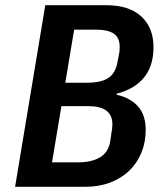

<svg xmlns="http://www.w3.org/2000/svg" viewBox="-20 -718 640 738"><path d="M154 -698H388Q477 -698 523.5 -654.5Q570 -611 570 -537Q570 -465 534 -420.5Q498 -376 429 -358L428 -354Q481 -342 510.5 -309Q540 -276 540 -219Q540 -171 523.5 -131Q507 -91 477 -62Q447 -33 404 -16.5Q361 0 308 0H38ZM280 -94Q333 -94 365.5 -114Q398 -134 404 -177L408 -205Q410 -214 411 -223.5Q412 -233 412 -240Q412 -310 320 -310H216L180 -94ZM314 -400Q368 -400 396 -418Q424 -436 432 -481L437 -508Q439 -515 439.5 -523Q440 -531 440 -538Q440 -574 417 -589Q394 -604 352 -604H265L231 -400Z"/></svg>

Font: IBM Plex Mono SemiBold
Style: Italic
Weight: 600
Italic angle: -9°
Monospace: yes
Designer: Mike Abbink, Paul van der Laan, Pieter van Rosmalen
Foundry: Bold Monday
Version: Version 2.3